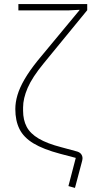

<svg xmlns="http://www.w3.org/2000/svg" viewBox="-20 -760 468 940"><path d="M70 -709V-740H407V-710L194 -450Q138 -382 115.5 -330Q93 -278 93 -234V-218Q93 -173 110.5 -139.5Q128 -106 169.5 -81.5Q211 -57 281 -39L351 -20Q369 -16 376.5 -6.5Q384 3 384 15Q384 19 383 23.5Q382 28 381 32L347 160L315 151L351 13L275 -7Q192 -29 144 -58Q96 -87 75.5 -128Q55 -169 55 -226Q55 -259 65.5 -294.5Q76 -330 100 -371.5Q124 -413 165 -464L369 -710V-712L313 -709Z"/></svg>

Font: IBM Plex Sans ExtraLight
Style: Regular
Weight: 250
Designer: Mike Abbink, Paul van der Laan, Pieter van Rosmalen
Foundry: Bold Monday
Version: Version 3.201